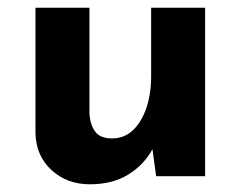

<svg xmlns="http://www.w3.org/2000/svg" viewBox="-20 -457 624 498"><path d="M213 21Q154 21 114 -15.5Q74 -52 72 -110V-437H212V-162Q214 -133 227 -115.5Q240 -98 271 -98Q302 -98 324.5 -119Q347 -140 359.5 -176.5Q372 -213 372 -259V-437H512V0H385L374 -80L376 -71Q354 -30 313 -4.5Q272 21 213 21Z"/></svg>

Font: Reem Kufi
Style: Regular
Weight: 400
Designer: Khaled Hosny
Version: Version 1.6